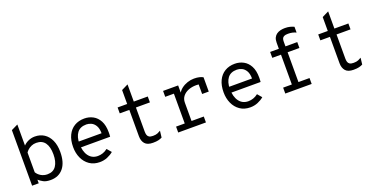

<svg xmlns="http://www.w3.org/2000/svg" viewBox="-21 -1463 4354 2216"><g transform="rotate(-20 2156.0 -355.0)"><path d="M330 12Q274.4 12 242.1 -5.4Q209.8 -22.8 185.8 -44.2V0H104.5V-682.5L185.8 -722V-463.5Q209.8 -489.6 247.2 -506.3Q284.8 -523 326 -523Q391.2 -523 440.2 -491.1Q489.1 -459.2 516.3 -399.5Q543.5 -339.8 543.5 -256Q543.5 -126.5 486.4 -57.2Q429.4 12 330 12ZM317.2 -62.8Q389.5 -62.8 424.6 -114.9Q459.8 -167 459.8 -256Q459.8 -349 424.1 -398.8Q388.4 -448.5 317.2 -448.5Q284.1 -448.5 257.8 -436.9Q231.4 -425.4 213.2 -408.9Q195 -392.5 185.8 -377.2V-135.2Q206 -102.2 240.6 -82.5Q275.2 -62.8 317.2 -62.8Z M934.2 12Q860.9 12 808.8 -24.1Q756.6 -60.1 729.1 -120.9Q701.5 -181.8 701.5 -256Q701.5 -340.5 730.4 -400.2Q759.2 -460 811.6 -491.5Q863.9 -523 934.2 -523Q992 -523 1040.2 -497Q1088.5 -471 1117.5 -416.8Q1146.5 -362.5 1146.5 -277.2Q1146.5 -267.9 1146.2 -254.1Q1145.9 -240.2 1144 -223H765.5V-294.8H1065Q1064.1 -356 1043.2 -389.8Q1022.4 -423.6 992.3 -437.1Q962.2 -450.5 934.2 -450.5Q856.6 -450.5 819.9 -401.2Q783.2 -352 783.2 -269.2Q783.2 -173.5 823.9 -117.9Q864.6 -62.2 936.8 -62.2Q967.4 -62.2 997.5 -72.2Q1027.6 -82.1 1056.5 -104.8L1102.2 -51.2Q1070.6 -24.1 1027.3 -6.1Q984 12 934.2 12Z M1586.2 12Q1517.5 12 1487.8 -22.6Q1458 -57.1 1458 -114.2V-438.5H1340.5V-511H1458V-682L1539.2 -722V-511H1711V-438.5H1539.2V-142.2Q1539.2 -119.1 1544.6 -101.2Q1550 -83.2 1565.9 -73.1Q1581.9 -63 1613.5 -63Q1649.9 -63 1671.3 -72.4Q1692.8 -81.8 1708.2 -91.5L1698.8 -11Q1678.8 -0.4 1653.6 5.8Q1628.5 12 1586.2 12Z M1899 0V-72.5H2005.5V-438.5H1899V-511H2084V-396.5L2078 -410.8Q2093.9 -445.2 2126.6 -470.4Q2159.2 -495.6 2200.1 -509.3Q2241 -523 2281.5 -523Q2320.4 -523 2348 -516.1Q2375.6 -509.1 2391.8 -499V-323.5H2310.5V-474.8L2335.5 -436Q2322.8 -439.6 2308.7 -441.1Q2294.6 -442.5 2279 -442.5Q2228.4 -442.5 2185 -425.8Q2141.6 -409 2115.3 -376.5Q2089 -344 2089 -296.8V-72.5H2239.5V0Z M2782.2 12Q2708.9 12 2656.8 -24.1Q2604.6 -60.1 2577.1 -120.9Q2549.5 -181.8 2549.5 -256Q2549.5 -340.5 2578.4 -400.2Q2607.2 -460 2659.6 -491.5Q2711.9 -523 2782.2 -523Q2840 -523 2888.2 -497Q2936.5 -471 2965.5 -416.8Q2994.5 -362.5 2994.5 -277.2Q2994.5 -267.9 2994.2 -254.1Q2993.9 -240.2 2992 -223H2613.5V-294.8H2913Q2912.1 -356 2891.2 -389.8Q2870.4 -423.6 2840.3 -437.1Q2810.2 -450.5 2782.2 -450.5Q2704.6 -450.5 2667.9 -401.2Q2631.2 -352 2631.2 -269.2Q2631.2 -173.5 2671.9 -117.9Q2712.6 -62.2 2784.8 -62.2Q2815.4 -62.2 2845.5 -72.2Q2875.6 -82.1 2904.5 -104.8L2950.2 -51.2Q2918.6 -24.1 2875.3 -6.1Q2832 12 2782.2 12Z M3321 0V-438.5H3214V-511H3321V-586.2Q3321 -622.9 3333.1 -647.1Q3345.1 -671.4 3365.9 -685.6Q3386.8 -699.9 3412.8 -705.9Q3438.9 -712 3466.8 -712Q3503.1 -712 3529.6 -704.9Q3556 -697.9 3577.5 -687.8V-616.8Q3555.8 -627.1 3532.2 -632.4Q3508.6 -637.8 3478.2 -637.8Q3445.9 -637.8 3429.6 -629.2Q3413.4 -620.8 3407.8 -605.9Q3402.2 -591.1 3402.2 -572.5V-511H3547.2V-438.5H3402.2V0ZM3214 0V-72.5H3538.2V0Z M4050.2 12Q3981.5 12 3951.8 -22.6Q3922 -57.1 3922 -114.2V-438.5H3804.5V-511H3922V-682L4003.2 -722V-511H4175V-438.5H4003.2V-142.2Q4003.2 -119.1 4008.6 -101.2Q4014 -83.2 4029.9 -73.1Q4045.9 -63 4077.5 -63Q4113.9 -63 4135.3 -72.4Q4156.8 -81.8 4172.2 -91.5L4162.8 -11Q4142.8 -0.4 4117.6 5.8Q4092.5 12 4050.2 12Z"/></g></svg>

Font: Overpass Mono Light
Style: Regular
Weight: 300
Monospace: yes
Designer: Delve Withrington, Dave Bailey
Foundry: Delve Fonts LLC
Version: Version 4.000